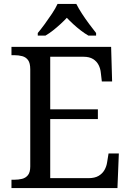

<svg xmlns="http://www.w3.org/2000/svg" viewBox="-20 -951 663 971"><path d="M38 0V-42H51Q73 -42 91.5 -46.5Q110 -51 121.5 -65.5Q133 -80 133 -109V-600Q133 -632 122 -647Q111 -662 92.5 -667Q74 -672 51 -672H38V-714H542L547 -539H495L490 -582Q488 -604 478.5 -622.5Q469 -641 450.5 -652.5Q432 -664 402 -664H234V-398H475V-349H234V-50H427Q459 -50 478.5 -61.5Q498 -73 508.5 -91.5Q519 -110 522 -132L529 -175H581L574 0ZM171 -784Q187 -803 206 -829Q225 -855 243 -882Q261 -909 271 -931H366Q377 -909 394.5 -882Q412 -855 431.5 -829Q451 -803 466 -784V-771H427Q408 -782 388.5 -797Q369 -812 351 -828.5Q333 -845 318 -861Q303 -845 285 -828.5Q267 -812 248 -797Q229 -782 210 -771H171Z"/></svg>

Font: Noto Serif Bengali
Style: Regular
Weight: 400
Designer: Juan Bruce, Universal Thirst, Indian Type Foundry and the Monotype Design Team.
Foundry: Monotype Imaging Inc.
Version: Version 2.003